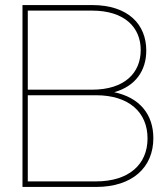

<svg xmlns="http://www.w3.org/2000/svg" viewBox="-20 -740 651 760"><path d="M69 0H360C505 0 587 -78 587 -193C587 -288 532 -354 432 -375C517 -399 559 -461 559 -540C559 -642 489 -720 344 -720H69ZM90 -22V-363H360C490 -363 564 -296 564 -192C564 -89 490 -22 360 -22ZM90 -385V-698H344C474 -698 537 -631 537 -542C537 -452 474 -385 344 -385Z"/></svg>

Font: Aspekta 50
Style: Regular
Weight: 50
Designer: Ivo Dolenc
Version: Version 2.000